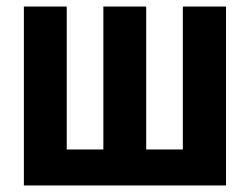

<svg xmlns="http://www.w3.org/2000/svg" viewBox="-20 -567 764 587"><path d="M671 -547V0H53V-547H184V-110H296V-547H427V-110H539V-547Z"/></svg>

Font: Noto Sans Display ExtraCondensed
Style: Bold
Weight: 700
Width: 2
Designer: Monotype Design Team
Foundry: Monotype Imaging Inc.
Version: Version 2.003